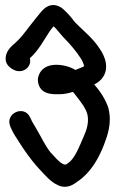

<svg xmlns="http://www.w3.org/2000/svg" viewBox="-20 -705 455 752"><path d="M405 -281C393 -316 374 -346 349 -374C358 -379 370 -386 378 -396C412 -436 390 -487 370 -515C340 -562 291 -596 266 -627V-628C254 -643 239 -660 223 -673L222 -674C192 -694 165 -686 144 -662V-661H143C127 -642 112 -623 94 -600C78 -578 56 -551 41 -538C23 -523 2 -504 2 -475C2 -449 24 -437 33 -432C66 -414 106 -440 97 -477C132 -508 154 -552 175 -583C180 -590 185 -597 190 -602L200 -592L216 -573C222 -566 228 -559 235 -552C256 -531 280 -502 298 -474C305 -463 310 -447 309 -445C306 -443 285 -435 275 -431C246 -451 149 -474 130 -404C126 -393 129 -375 136 -363C154 -333 192 -336 214 -336C232 -336 249 -340 265 -345C270 -341 275 -334 280 -327C296 -307 317 -279 322 -258C329 -229 321 -200 309 -173C290 -129 272 -82 246 -66C231 -49 209 -74 178 -108C170 -117 156 -139 138 -173C120 -206 105 -229 104 -232V-233L98 -245C75 -296 -1 -261 20 -211V-210L26 -197C31 -185 45 -163 70 -125C96 -87 117 -61 133 -44V-43H134C154 -22 176 6 206 20C242 37 268 18 286 4H287L288 3C336 -31 367 -85 388 -140C401 -174 419 -224 405 -279Z"/></svg>

Font: Stray Cat
Style: BlkCn
Weight: 900
Version: Version 1.0